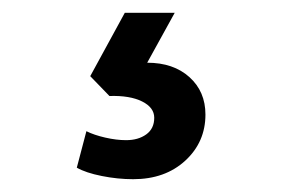

<svg xmlns="http://www.w3.org/2000/svg" viewBox="-20 -33 440 300"><path d="M100 229 115 172Q127 178 144.5 182Q162 186 177 186Q196 186 208.5 177Q221 168 221 151Q221 135 202 125.5Q183 116 151 117L121 86L175 -13H253L210 65Q251 65 276 87.5Q301 110 301 146Q301 189 269.5 218Q238 247 188 247Q164 247 139 242Q114 237 100 229Z"/></svg>

Font: Sarabun SemiBold
Style: Regular
Weight: 600
Designer: Suppakit Chalermlarp | Katatrad Co.,Ltd.
Foundry: Cadson Demak Co.,Ltd.
Version: Version 1.000; ttfautohint (v1.6)